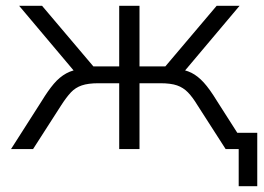

<svg xmlns="http://www.w3.org/2000/svg" viewBox="-20 -514 910 662"><path d="M803 128V0H768V-56H867V128ZM18 0 124 -166Q146 -202 165.5 -225Q185 -248 208.5 -261Q232 -274 266 -277L244 -259L46 -494H125L302 -285H391V-494H461V-285H550L727 -494H806L608 -259L586 -277Q618 -274 640 -263Q662 -252 682.5 -229.5Q703 -207 728 -166L834 0H758L661 -151Q644 -179 628 -195.5Q612 -212 590.5 -219.5Q569 -227 533 -227H461V0H391V-227H319Q284 -227 262 -219.5Q240 -212 224.5 -195.5Q209 -179 191 -151L94 0Z"/></svg>

Font: Nunito Sans 7pt Light
Style: Regular
Weight: 300
Designer: Vernon Adams
Foundry: Vernon Adams
Version: Version 3.101;gftools[0.9.27]